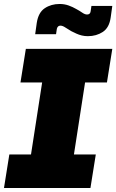

<svg xmlns="http://www.w3.org/2000/svg" viewBox="-29 -946 585 966"><path d="M-9 0 18 -169H127L183 -531H74L101 -700H536L509 -531H399L343 -169H453L426 0ZM413 -764Q397 -764 382.5 -767.5Q368 -771 355 -777Q342 -783 330 -789Q314 -798 300 -807.5Q286 -817 275 -817Q268 -817 263.5 -813Q259 -809 257 -801L253 -774H148L156 -831Q164 -883 196 -904.5Q228 -926 271 -926Q295 -926 316 -918.5Q337 -911 354 -901Q371 -892 384.5 -882.5Q398 -873 409 -873Q417 -873 421.5 -877Q426 -881 427 -889L431 -916H536L528 -859Q521 -807 488.5 -785.5Q456 -764 413 -764Z"/></svg>

Font: MuseoModerno Thin Black
Style: Italic
Weight: 900
Italic angle: -9°
Version: Version 1.003